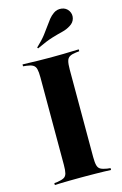

<svg xmlns="http://www.w3.org/2000/svg" viewBox="-119 -825 558 878"><g transform="rotate(-15 160.0 -386.0)"><path d="M149.2 -2.4Q123.4 -2.4 100 -2Q76.6 -1.6 58.5 -1.2Q40.3 -0.8 27.4 0V-8.9L42.7 -10.5Q62.9 -13.7 73.4 -19.4Q83.9 -25 87.5 -38.7Q91.1 -52.4 91.1 -78.2V-492.7Q91.1 -518.5 87.5 -532.3Q83.9 -546 73.4 -552Q62.9 -558.1 42.7 -560.5L27.4 -562.1V-571Q40.3 -571 58.5 -570.2Q76.6 -569.4 100 -569Q123.4 -568.5 149.2 -568.5H160.5H171.8Q198.4 -568.5 221 -569Q243.5 -569.4 262.1 -570.2Q280.6 -571 293.5 -571V-562.1L278.2 -560.5Q258.1 -558.1 247.6 -552Q237.1 -546 233.5 -532.3Q229.8 -518.5 229.8 -492.7V-78.2Q229.8 -52.4 233.5 -38.7Q237.1 -25 247.6 -19.4Q258.1 -13.7 278.2 -10.5L293.5 -8.9V0Q280.6 -0.8 262.1 -1.2Q243.5 -1.6 221 -2Q198.4 -2.4 171.8 -2.4H160.5ZM115.3 -623.4 112.1 -628.2Q140.3 -654.8 156.5 -675.8Q172.6 -696.8 183.5 -712.5Q194.4 -728.2 204 -740.3Q213.7 -752.4 227.4 -762.1Q244.4 -774.2 265.7 -771.4Q287.1 -768.5 298.4 -750.8Q308.9 -733.9 304 -714.9Q299.2 -696 280.6 -684.7Q262.9 -673.4 242.7 -668.5Q222.6 -663.7 192.7 -654.8Q162.9 -646 115.3 -623.4Z"/></g></svg>

Font: Playfair 144pt SemiCondensed ExtraBold
Style: Regular
Weight: 800
Width: 4
Designer: Claus Eggers Sørensen
Foundry: Claus Eggers Sørensen
Version: Version 2.203